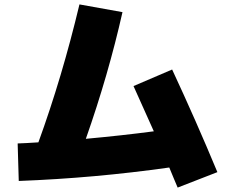

<svg xmlns="http://www.w3.org/2000/svg" viewBox="-20 -800 1040 870"><path d="M585 -410 760 -485Q869 -251 965 -20L785 50Q781 40 767.5 8.5Q754 -23 747 -41Q408 7 65 20L60 -150Q93 -151 154 -155Q261 -449 340 -780L535 -745Q471 -461 369 -171Q533 -186 677 -205Q665 -233 585 -410Z"/></svg>

Font: Mplus 1p Black
Style: Regular
Weight: 900
Version: Version 1.061